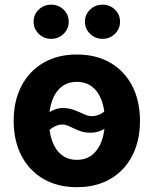

<svg xmlns="http://www.w3.org/2000/svg" viewBox="-20 -778 648 809"><path d="M303.7 10.7Q222.7 10.7 162.8 -24.2Q103 -59.1 70.3 -122.1Q37.6 -185.1 37.6 -268.6Q37.6 -352.5 70.3 -415.5Q103 -478.5 162.8 -513.4Q222.7 -548.3 303.7 -548.3Q385.7 -548.3 445.3 -513.4Q504.9 -478.5 537.4 -415.5Q569.8 -352.5 569.8 -268.6Q569.8 -185.1 537.4 -122.1Q504.9 -59.1 445.3 -24.2Q385.7 10.7 303.7 10.7ZM303.7 -104.5Q342.3 -104.5 368.7 -125.7Q395 -147 408.4 -184.1Q421.9 -221.2 421.9 -269Q421.9 -316.9 408.4 -354Q395 -391.1 368.7 -412.1Q342.3 -433.1 303.7 -433.1Q265.6 -433.1 239.3 -412.1Q212.9 -391.1 199.7 -354.2Q186.5 -317.4 186.5 -269Q186.5 -221.2 199.7 -184.1Q212.9 -147 239.3 -125.7Q265.6 -104.5 303.7 -104.5ZM159.7 -199.7 116.7 -233.4Q151.4 -277.8 181.4 -300.3Q211.4 -322.8 244.6 -322.8Q271 -322.8 293 -314.2Q314.9 -305.7 333.3 -297.1Q351.6 -288.6 365.7 -288.6Q386.7 -288.6 406.2 -298.8Q425.8 -309.1 446.3 -341.3L490.2 -311Q458 -263.2 428.2 -241Q398.4 -218.8 361.3 -218.8Q334.5 -218.8 313 -227.5Q291.5 -236.3 274.2 -244.9Q256.8 -253.4 242.2 -253.4Q222.7 -253.4 202.1 -240.5Q181.6 -227.5 159.7 -199.7ZM412.1 -614.3Q381.3 -614.3 359.6 -635.5Q337.9 -656.7 337.9 -686.5Q337.9 -716.8 359.6 -737.5Q381.3 -758.3 412.1 -758.3Q442.9 -758.3 464.4 -737.5Q485.8 -716.8 485.8 -686.5Q485.8 -656.7 464.4 -635.5Q442.9 -614.3 412.1 -614.3ZM195.8 -614.3Q164.6 -614.3 143.1 -635.5Q121.6 -656.7 121.6 -686.5Q121.6 -716.8 143.1 -737.5Q164.6 -758.3 195.8 -758.3Q226.6 -758.3 248 -737.5Q269.5 -716.8 269.5 -686.5Q269.5 -656.7 248 -635.5Q226.6 -614.3 195.8 -614.3Z"/></svg>

Font: Inter 17pt
Style: Bold
Weight: 700
Version: Version 4.001;git-66647c0bb